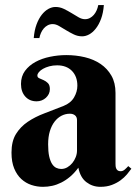

<svg xmlns="http://www.w3.org/2000/svg" viewBox="-20 -722 538 750"><path d="M280.8 -252.9Q280.8 -265.1 272.9 -271.5Q265.1 -277.8 252.9 -277.8Q235.8 -277.8 220.5 -270Q205.1 -262.2 193.4 -247.1Q181.6 -231.9 174.8 -209.7Q168 -187.5 168 -158.2Q168 -129.9 172.1 -111.3Q176.3 -92.8 183.3 -81.8Q190.4 -70.8 199.7 -66.4Q209 -62 219.2 -62Q231.9 -62 243.2 -68.6Q254.4 -75.2 262.7 -85.4Q271 -95.7 275.9 -108.4Q280.8 -121.1 280.8 -133.8ZM203.1 -466.8Q186.5 -466.8 172.4 -462.9Q158.2 -459 147.9 -453.1Q137.7 -447.3 131.8 -440.2Q126 -433.1 126 -426.8Q126 -419.4 133.5 -416.3Q141.1 -413.1 150.4 -408.9Q159.7 -404.8 167.2 -397.2Q174.8 -389.6 174.8 -374Q174.8 -363.8 170.7 -355.2Q166.5 -346.7 159.4 -340.1Q152.3 -333.5 142.8 -329.8Q133.3 -326.2 123 -326.2Q95.7 -326.2 78.9 -344.7Q62 -363.3 62 -394Q62 -423.8 77.6 -445.1Q93.3 -466.3 118.4 -480Q143.6 -493.7 175.3 -500.2Q207 -506.8 238.8 -506.8Q276.9 -506.8 311.5 -498.5Q346.2 -490.2 372.8 -472.2Q399.4 -454.1 415.3 -426.3Q431.2 -398.4 431.2 -358.9V-83Q431.2 -78.6 431.6 -73.2Q432.1 -67.9 434.1 -63.5Q436 -59.1 439.9 -56.2Q443.8 -53.2 451.2 -53.2Q460 -53.2 467.5 -59.8Q475.1 -66.4 481 -73.2L493.2 -63Q485.8 -52.7 475.6 -40.5Q465.3 -28.3 450.7 -17.6Q436 -6.8 416.5 0.5Q397 7.8 372.1 7.8Q341.3 7.8 317.4 -10.5Q293.5 -28.8 286.1 -66.9Q270.5 -45.9 253.7 -31.7Q236.8 -17.6 219.2 -8.8Q201.7 0 183.8 3.9Q166 7.8 147.9 7.8Q124.5 7.8 102.5 0.5Q80.6 -6.8 63.2 -22.7Q45.9 -38.6 35.4 -64Q24.9 -89.4 24.9 -126Q24.9 -170.4 42.5 -198.7Q60.1 -227.1 88.6 -246.3Q117.2 -265.6 153.6 -279.3Q189.9 -293 228 -308.1Q256.3 -319.3 269.3 -341.6Q282.2 -363.8 282.2 -387.2Q282.2 -423.3 261 -445.1Q239.7 -466.8 203.1 -466.8ZM186 -627.9Q175.3 -627.9 166.5 -623.3Q157.7 -618.7 151.1 -611.1Q144.5 -603.5 140.1 -593.5Q135.7 -583.5 133.8 -573.2H111.8Q114.3 -604 122.8 -626.7Q131.3 -649.4 143.3 -664.6Q155.3 -679.7 169.2 -687.3Q183.1 -694.8 196.8 -694.8Q213.9 -694.8 229.5 -687.3Q245.1 -679.7 259.5 -670.9Q273.9 -662.1 286.9 -654.5Q299.8 -647 312 -647Q322.3 -647 331.1 -651.6Q339.8 -656.2 346.4 -663.8Q353 -671.4 357.4 -681.4Q361.8 -691.4 363.8 -702.1H385.7Q383.3 -671.4 374.8 -648.4Q366.2 -625.5 354.2 -610.4Q342.3 -595.2 328.4 -587.6Q314.5 -580.1 300.8 -580.1Q283.7 -580.1 268.1 -587.6Q252.4 -595.2 238 -604Q223.6 -612.8 210.7 -620.4Q197.8 -627.9 186 -627.9Z"/></svg>

Font: Berkshire Swash
Style: Regular
Weight: 700
Designer: Astigmatic (AOETI)
Foundry: Astigmatic (AOETI)
Version: Version 1.000